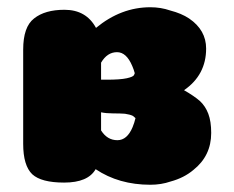

<svg xmlns="http://www.w3.org/2000/svg" viewBox="-20 -510 647 530"><path d="M259 -150V-200Q273 -197 292 -197Q312 -197 325 -196Q339 -194 347 -190Q351 -187 354 -184Q351 -171 346 -159Q331 -123 304 -123Q276 -123 259 -150ZM345 -328Q349 -319 352 -308Q351 -305 350 -303Q348 -298 330 -294Q312 -290 274 -290Q266 -290 259 -290V-337Q276 -366 303 -366Q329 -366 345 -328ZM532 -231Q516 -245 488 -261Q549 -303 549 -376Q549 -427 502 -459Q481 -473 450 -481Q424 -490 395 -490Q314 -490 245 -433Q218 -483 158 -483Q104 -483 74 -459Q44 -436 44 -373V-113Q44 -53 69 -29Q94 -6 157 -6Q223 -6 244 -43Q308 0 395 0Q425 0 451 -9Q488 -19 514 -41Q563 -80 563 -143Q563 -175 555 -196Q547 -217 532 -231Z"/></svg>

Font: Coiny 2.0
Style: Regular
Weight: 400
Version: Version 1.001 July 11, 2018